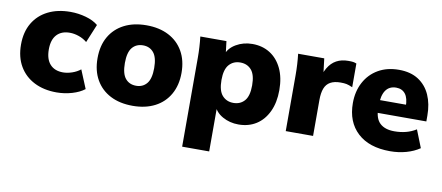

<svg xmlns="http://www.w3.org/2000/svg" viewBox="-66 -774 2869 1245"><g transform="rotate(10 1368.5 -151.5)"><path d="M312 11Q228 11 165 -21Q102 -53 67 -112.5Q32 -172 32 -255Q32 -338 67 -397Q102 -456 165 -487.5Q228 -519 312 -519Q364 -519 414 -505Q464 -491 495 -465L445 -344Q421 -364 390.5 -374.5Q360 -385 331 -385Q276 -385 245.5 -352Q215 -319 215 -255Q215 -191 245.5 -157.5Q276 -124 331 -124Q359 -124 390 -134.5Q421 -145 445 -164L495 -43Q463 -18 413.5 -3.5Q364 11 312 11Z M813 11Q728 11 666 -21Q604 -53 570 -112.5Q536 -172 536 -254Q536 -337 570 -396Q604 -455 666 -487Q728 -519 813 -519Q897 -519 959 -487Q1021 -455 1055 -395.5Q1089 -336 1089 -254Q1089 -173 1055 -113Q1021 -53 959 -21Q897 11 813 11ZM813 -121Q857 -121 883 -152.5Q909 -184 909 -254Q909 -324 883 -355.5Q857 -387 813 -387Q768 -387 742 -355.5Q716 -324 716 -254Q716 -184 742 -152.5Q768 -121 813 -121Z M1176 216V-370Q1176 -404 1174 -439Q1172 -474 1168 -508H1340L1351 -418H1341Q1355 -463 1403 -491Q1451 -519 1510 -519Q1576 -519 1626 -487.5Q1676 -456 1704.5 -396.5Q1733 -337 1733 -254Q1733 -172 1704.5 -112Q1676 -52 1626 -20.5Q1576 11 1510 11Q1452 11 1405 -15.5Q1358 -42 1343 -86H1354V216ZM1453 -121Q1499 -121 1526.5 -152.5Q1554 -184 1554 -254Q1554 -324 1526.5 -355.5Q1499 -387 1453 -387Q1408 -387 1380 -355.5Q1352 -324 1352 -254Q1352 -184 1380 -152.5Q1408 -121 1453 -121Z M1820 0V-369Q1820 -404 1818 -439Q1816 -474 1812 -508H1984L2003 -352H1976Q1986 -409 2008 -446Q2030 -483 2063 -501Q2096 -519 2141 -519Q2162 -519 2172.5 -517.5Q2183 -516 2195 -511V-355Q2170 -366 2155 -369Q2140 -372 2116 -372Q2075 -372 2049 -357.5Q2023 -343 2011.5 -313Q2000 -283 2000 -236V0Z M2508 11Q2370 11 2293.5 -60Q2217 -131 2217 -255Q2217 -332 2249 -392Q2281 -452 2339 -485.5Q2397 -519 2475 -519Q2552 -519 2603.5 -485.5Q2655 -452 2681 -393.5Q2707 -335 2707 -258V-220H2366V-304H2576L2559 -290Q2559 -347 2537.5 -374.5Q2516 -402 2477 -402Q2432 -402 2408.5 -368.5Q2385 -335 2385 -268V-250Q2385 -183 2418 -152Q2451 -121 2513 -121Q2553 -121 2588.5 -130Q2624 -139 2656 -159L2702 -43Q2664 -17 2614 -3Q2564 11 2508 11Z"/></g></svg>

Font: Mulish ExtraLight Black
Style: Regular
Weight: 900
Version: Version 3.603